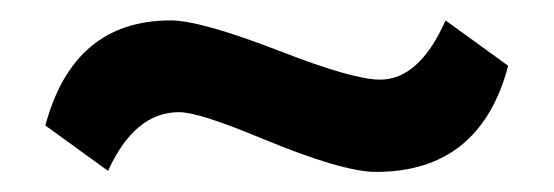

<svg xmlns="http://www.w3.org/2000/svg" viewBox="-20 -340 548 190"><path d="M24.9 -215.8Q52.7 -319.8 148.9 -319.8Q178.7 -319.8 257.8 -289.1Q329.6 -261.2 356 -261.2Q395 -261.2 420.9 -319.8L482.9 -274.9Q455.1 -169.9 352.1 -169.9Q318.8 -169.9 238.8 -203.1Q176.8 -229 157.2 -229Q113.3 -229 86.9 -170.9Z"/></svg>

Font: Tajawal
Style: Bold
Weight: 700
Designer: Boutros Fonts
Foundry: Created by Boutros International 2017
Version: Version 1.700